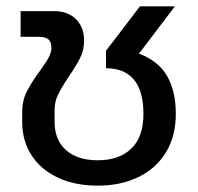

<svg xmlns="http://www.w3.org/2000/svg" viewBox="-20 -570 624 605"><path d="M50 -185V-219Q50 -253 65 -282.5Q80 -312 106 -347Q125 -373 133.5 -389Q142 -405 142 -419Q142 -438 132.5 -446Q123 -454 101 -454H45V-535H150Q194 -535 219.5 -509.5Q245 -484 245 -442Q245 -413 233 -388.5Q221 -364 197 -329Q173 -293 162.5 -271Q152 -249 152 -223V-186Q152 -129 188 -97Q224 -65 288 -65Q356 -65 394 -102Q432 -139 432 -211Q432 -283 402 -319Q372 -355 314 -355V-410L421 -550H531L418 -401Q479 -378 506.5 -330.5Q534 -283 534 -211Q534 -142 503.5 -91Q473 -40 417 -12.5Q361 15 288 15Q217 15 163 -10Q109 -35 79.5 -80.5Q50 -126 50 -185Z"/></svg>

Font: Prompt
Style: Regular
Weight: 400
Designer: Katatrad Team
Foundry: CadsonDemak
Version: Version 1.001